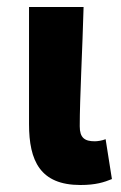

<svg xmlns="http://www.w3.org/2000/svg" viewBox="-20 -517 346 549"><path d="M210 12C254 12 278 4 300 -5L282 -119C272 -115 259 -113 251 -113C222 -113 208 -123 208 -156C208 -235 216 -383 219 -497H63V-162C63 -57 95 12 210 12Z"/></svg>

Font: DAIFUKU Sans
Style: Bold
Weight: 700
Designer: Original font ‘Source Han Sans JP’ : Paul D. Hunt
Foundry: Daifuku
Version: Version 1.000